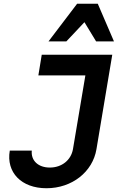

<svg xmlns="http://www.w3.org/2000/svg" viewBox="-20 -991 640 1021"><path d="M32 -190C12 -74 94 10 227 10C363 10 473 -77 493 -198L577 -700H202L184 -590H434L368 -198C358 -140 309 -100 245 -100C183 -100 144 -137 149 -190ZM238 -771H333L429 -873L491 -771H586L500 -971H390Z"/></svg>

Font: CommitMono
Style: Bold Italic
Weight: 700
Monospace: yes
Designer: Eigil Nikolajsen
Foundry: Eigil Nikolajsen
Version: Version 1.143